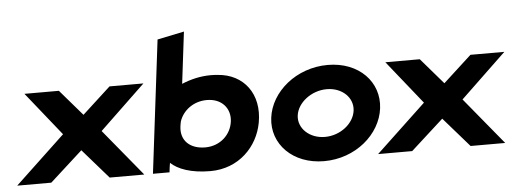

<svg xmlns="http://www.w3.org/2000/svg" viewBox="-50 -898 2854 1061"><g transform="rotate(-5 1376.5 -367.5)"><path d="M563 -492 406 -348 282 -492H91L284 -251L7 10H196L377 -154L520 10H712L498 -250L751 -492Z M1078 23C1236 23 1343 -89 1367 -220C1396 -378 1307 -493 1164 -503C1152 -504 1141 -505 1126 -505C1068 -505 1014 -492 964 -471L999 -758L850 -727L760 10H852L853 0C854 -8 856 -26 859 -42C898 -5 970 23 1078 23ZM934 -237C935 -247 937 -254 939 -265C958 -323 1016 -370 1092 -370C1175 -370 1223 -312 1214 -241C1205 -168 1144 -110 1061 -110C977 -110 924 -159 934 -237Z M1585 -241C1594 -312 1672 -372 1757 -372C1843 -372 1904 -312 1895 -241C1886 -170 1811 -110 1725 -110C1640 -110 1576 -170 1585 -241ZM1438 -241C1420 -97 1535 23 1709 23C1883 23 2024 -97 2042 -241C2060 -385 1948 -505 1774 -505C1600 -505 1456 -385 1438 -241Z M2565 -492 2408 -348 2284 -492H2093L2286 -251L2009 10H2198L2379 -154L2522 10H2714L2500 -250L2753 -492Z"/></g></svg>

Font: Bluebird
Style: SfBdExtObl
Weight: 700
Designer: Jasper
Foundry: Cannot Into Space Fonts
Version: Version 0.98